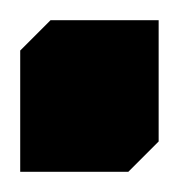

<svg xmlns="http://www.w3.org/2000/svg" viewBox="-50 -170 177 190"><path d="M-30 -120 0 -150H107V-30L77 0H-30Z"/></svg>

Font: IBM Plex Arabic
Style: Bold
Weight: 700
Designer: Mike Abbink, Paul van der Laan, Pieter van Rosmalen, Wael Morcos, Khajak Apelian
Foundry: Bold Monday
Version: Version 1.0